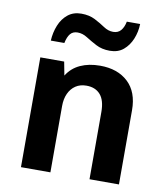

<svg xmlns="http://www.w3.org/2000/svg" viewBox="-83 -811 766 880"><g transform="rotate(10 300.0 -370.5)"><path d="M74 0V-511H185L197 -448Q220 -485 259.5 -503Q299 -521 351 -521Q433 -521 481.5 -475.5Q530 -430 530 -345V0H393V-313Q393 -367 370 -393.5Q347 -420 305 -420Q276 -420 255 -406Q234 -392 222.5 -367Q211 -342 211 -309V0ZM108 -595Q110 -633 123.5 -666.5Q137 -700 162.5 -720.5Q188 -741 225 -741Q262 -741 289 -727Q316 -713 337.5 -698.5Q359 -684 382 -684Q405 -684 418 -699.5Q431 -715 436 -741H498Q497 -704 483.5 -671Q470 -638 445 -617Q420 -596 382 -596Q345 -596 317.5 -610.5Q290 -625 268 -639Q246 -653 223 -653Q201 -653 189 -638.5Q177 -624 171 -595Z"/></g></svg>

Font: Chivo Mono SemiBold
Style: Regular
Weight: 600
Monospace: yes
Designer: Hector Gatti
Foundry: Omnibus-Type
Version: Version 1.008